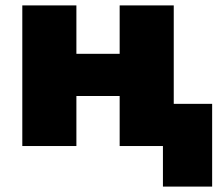

<svg xmlns="http://www.w3.org/2000/svg" viewBox="-20 -540 815 710"><path d="M582.5 150V0H542.5V-156H764.5V150ZM62.5 0V-520H262.5V-341H422.5V-520H622.5V0H422.5V-185H262.5V0Z"/></svg>

Font: Geologica Cursive Black
Style: Regular
Weight: 900
Designer: Sindre Bremnes, Frode Helland
Foundry: Monokrom Skriftforlag AS
Version: Version 1.010;gftools[0.9.28]